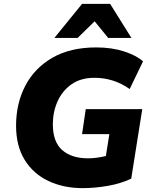

<svg xmlns="http://www.w3.org/2000/svg" viewBox="-20 -961 787 992"><path d="M407 11Q308 11 230 -26Q152 -63 107.5 -135Q63 -207 63 -312Q63 -426 110.5 -517.5Q158 -609 250.5 -662.5Q343 -716 477 -716Q558 -716 622 -695Q686 -674 719 -644L650 -501Q568 -559 468 -559Q397 -559 349.5 -525.5Q302 -492 277.5 -437.5Q253 -383 253 -319Q253 -228 301.5 -185.5Q350 -143 435 -143Q477 -143 527 -155L545 -268H404L423 -397H715L658 -38Q603 -12 536 -0.5Q469 11 407 11ZM261 -765 404 -941H549L659 -765H539L469 -851L381 -765Z"/></svg>

Font: Nunito Sans Black
Style: Italic
Weight: 900
Italic angle: -9°
Designer: Vernon Adams
Foundry: Vernon Adams
Version: Version 3.006; ttfautohint (v1.8.3)